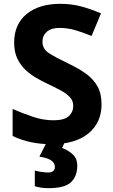

<svg xmlns="http://www.w3.org/2000/svg" viewBox="-20 -744 591 1004"><path d="M511 -198Q511 -103 442.5 -46.5Q374 10 248 10Q135 10 46 -33V-174Q97 -152 151.5 -133.5Q206 -115 260 -115Q316 -115 339.5 -136.5Q363 -158 363 -191Q363 -218 344.5 -237Q326 -256 295 -272.5Q264 -289 224 -308Q199 -320 170 -336.5Q141 -353 114.5 -377.5Q88 -402 71 -437Q54 -472 54 -521Q54 -617 119 -670.5Q184 -724 296 -724Q352 -724 402 -711Q452 -698 508 -674L459 -556Q410 -576 371 -587Q332 -598 291 -598Q248 -598 225 -578Q202 -558 202 -526Q202 -488 236 -466Q270 -444 337 -412Q392 -386 430.5 -358Q469 -330 490 -292Q511 -254 511 -198ZM384 122Q384 178 351 209Q318 240 233 240Q211 240 193.5 237Q176 234 162 230V148Q176 152 196.5 155Q217 158 232 158Q246 158 256.5 151.5Q267 145 267 128Q267 110 249 96Q231 82 186 75L224 0H318L305 30Q335 40 359.5 62.5Q384 85 384 122Z"/></svg>

Font: BC Sans
Style: Bold
Weight: 700
Designer: Monotype Design Team
Province of B.C.
Foundry: Monotype Imaging Inc.
Version: Version 2.000;GOOG;noto-source:20170915:90ef993387c0